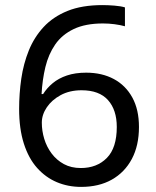

<svg xmlns="http://www.w3.org/2000/svg" viewBox="-20 -815 612 753"><path d="M55 -388Q55 -448 63.5 -506.5Q72 -565 93 -617Q114 -669 151 -709Q188 -749 244.5 -772Q301 -795 382 -795Q403 -795 428.5 -793Q454 -791 470 -786V-712Q452 -717 429.5 -720Q407 -723 384 -723Q315 -723 269 -701Q223 -679 196.5 -640.5Q170 -602 158 -552Q146 -502 143 -446H149Q164 -470 187 -489Q210 -508 242.5 -519Q275 -530 318 -530Q380 -530 426.5 -505Q473 -480 499 -432.5Q525 -385 525 -317Q525 -244 497 -191.5Q469 -139 418.5 -110.5Q368 -82 298 -82Q247 -82 203 -100.5Q159 -119 125.5 -156.5Q92 -194 73.5 -252Q55 -310 55 -388ZM297 -156Q360 -156 399 -195.5Q438 -235 438 -317Q438 -384 403.5 -422.5Q369 -461 300 -461Q253 -461 218 -442Q183 -423 163.5 -394Q144 -365 144 -334Q144 -302 153.5 -270.5Q163 -239 182.5 -213Q202 -187 230.5 -171.5Q259 -156 297 -156Z"/></svg>

Font: Noto Sans Kannada UI
Style: Regular
Weight: 400
Designer: Jelle Bosma - Monotype Design Team
Foundry: Monotype Imaging Inc.
Version: Version 2.006